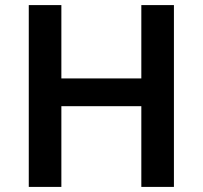

<svg xmlns="http://www.w3.org/2000/svg" viewBox="-20 -734 796 754"><path d="M663 0H535V-317H221V0H93V-714H221V-426H535V-714H663Z"/></svg>

Font: Noto Sans Bassa Vah SemiBold
Style: Regular
Weight: 600
Designer: Monotype Design Team
Foundry: Monotype Imaging Inc.
Version: Version 2.002; ttfautohint (v1.8.4.7-5d5b)